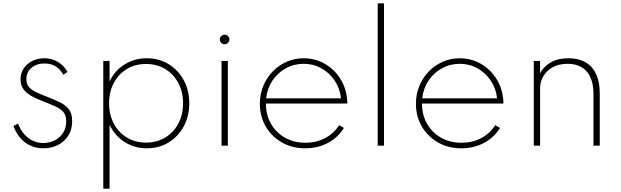

<svg xmlns="http://www.w3.org/2000/svg" viewBox="-20 -880 3750 1160"><path d="M242.5 16Q179.5 16 132.2 -19Q85 -54 61.5 -118.5L89 -134Q109.5 -78.5 149.8 -47.2Q190 -16 242 -16Q279 -16 310.5 -32Q342 -48 361 -77.2Q380 -106.5 380 -146.5Q380 -182 363.8 -202Q347.5 -222 316.8 -236Q286 -250 242 -267Q208.5 -280 176.8 -296.2Q145 -312.5 124.5 -337.5Q104 -362.5 104 -401.5Q104 -438 123 -466.5Q142 -495 174.8 -511.5Q207.5 -528 248.5 -528Q293 -528 329.2 -506.5Q365.5 -485 388 -446L363 -428Q325.5 -496.5 248.5 -496.5Q200.5 -496.5 170 -470.2Q139.5 -444 139.5 -402Q139.5 -372.5 155.5 -354Q171.5 -335.5 199 -322.8Q226.5 -310 260.5 -297Q308 -278.5 342.8 -261.5Q377.5 -244.5 396.8 -218.8Q416 -193 416 -148Q416 -98.5 393 -61.5Q370 -24.5 330.8 -4.2Q291.5 16 242.5 16Z M604 260V-512H642V-387.5Q673 -453.5 732.8 -490.8Q792.5 -528 866.5 -528Q940.5 -528 998.5 -492.5Q1056.5 -457 1090 -395.8Q1123.5 -334.5 1123.5 -256Q1123.5 -178 1090 -116.5Q1056.5 -55 998.8 -19.5Q941 16 867 16Q793 16 733.2 -21.8Q673.5 -59.5 642 -126V260ZM862.5 -18.5Q927 -18.5 977.8 -49Q1028.5 -79.5 1057.2 -133.2Q1086 -187 1086 -256Q1086 -325.5 1057 -379.2Q1028 -433 977.8 -463.2Q927.5 -493.5 862.5 -493.5Q797 -493.5 746.8 -463.2Q696.5 -433 667.8 -379.2Q639 -325.5 639 -256Q639 -187 667.8 -133Q696.5 -79 747 -48.8Q797.5 -18.5 862.5 -18.5Z M1318.5 0V-512H1356.5V0ZM1337.5 -612.5Q1329.5 -612.5 1322.8 -616.5Q1316 -620.5 1312 -627.2Q1308 -634 1308 -642Q1308 -650 1312 -656.5Q1316 -663 1322.8 -666.8Q1329.5 -670.5 1337.5 -670.5Q1345.5 -670.5 1351.8 -666.8Q1358 -663 1362 -656.5Q1366 -650 1366 -642Q1366 -634 1362 -627.2Q1358 -620.5 1351.8 -616.5Q1345.5 -612.5 1337.5 -612.5Z M1824.5 16Q1744.5 16 1682.5 -19.8Q1620.5 -55.5 1585.2 -116.2Q1550 -177 1550 -253Q1550 -311 1570.8 -361.2Q1591.5 -411.5 1628 -448.8Q1664.5 -486 1712.2 -507Q1760 -528 1814 -528Q1884.5 -528 1942.5 -494.5Q2000.5 -461 2036.8 -403Q2073 -345 2078 -270.5Q2078.5 -266 2078.2 -262.5Q2078 -259 2078 -254.5H1586.5Q1586.5 -186 1617.2 -132.2Q1648 -78.5 1702 -48Q1756 -17.5 1825.5 -17.5Q1890.5 -17.5 1943.8 -45.5Q1997 -73.5 2029 -124L2058 -107Q2021.5 -48.5 1960.2 -16.2Q1899 16 1824.5 16ZM1588 -286H2040Q2034 -345.5 2002.2 -392.8Q1970.5 -440 1921.8 -467.2Q1873 -494.5 1815 -494.5Q1756 -494.5 1706.8 -467.2Q1657.5 -440 1626 -393Q1594.5 -346 1588 -286Z M2262 0V-860H2300V0Z M2767.5 16Q2687.5 16 2625.5 -19.8Q2563.5 -55.5 2528.2 -116.2Q2493 -177 2493 -253Q2493 -311 2513.8 -361.2Q2534.5 -411.5 2571 -448.8Q2607.5 -486 2655.2 -507Q2703 -528 2757 -528Q2827.5 -528 2885.5 -494.5Q2943.5 -461 2979.8 -403Q3016 -345 3021 -270.5Q3021.5 -266 3021.2 -262.5Q3021 -259 3021 -254.5H2529.5Q2529.5 -186 2560.2 -132.2Q2591 -78.5 2645 -48Q2699 -17.5 2768.5 -17.5Q2833.5 -17.5 2886.8 -45.5Q2940 -73.5 2972 -124L3001 -107Q2964.5 -48.5 2903.2 -16.2Q2842 16 2767.5 16ZM2531 -286H2983Q2977 -345.5 2945.2 -392.8Q2913.5 -440 2864.8 -467.2Q2816 -494.5 2758 -494.5Q2699 -494.5 2649.8 -467.2Q2600.5 -440 2569 -393Q2537.5 -346 2531 -286Z M3205 0V-512H3243V-436.5Q3260 -473.5 3303.8 -500.8Q3347.5 -528 3415.5 -528Q3475 -528 3517 -504Q3559 -480 3581.2 -433Q3603.5 -386 3603.5 -317.5V0H3565.5V-312Q3565.5 -401.5 3524.8 -448Q3484 -494.5 3409 -494.5Q3356.5 -494.5 3319.2 -473.8Q3282 -453 3262.5 -419.2Q3243 -385.5 3243 -347V0Z"/></svg>

Font: Spartan Thin ExtraLight
Style: Regular
Weight: 250
Version: Version 1.004